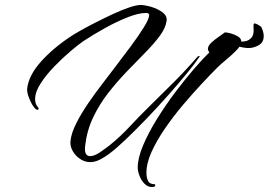

<svg xmlns="http://www.w3.org/2000/svg" viewBox="-20 -637 1079 771"><path d="M342 14Q321 14 302 1.5Q283 -11 272 -30.5Q261 -50 263 -70Q266 -102 286 -141.5Q306 -181 334 -222Q362 -263 391 -300.5Q420 -338 441 -366Q474 -409 505.5 -451.5Q537 -494 558 -528Q579 -562 579 -576Q579 -585 567 -585Q537 -585 493.5 -568Q450 -551 403 -525Q356 -499 315 -472Q296 -459 264 -432Q232 -405 199 -371Q166 -337 143.5 -302.5Q121 -268 121 -239Q121 -219 132 -207Q135 -204 135 -201Q135 -196 130 -196Q123 -196 112.5 -212Q102 -228 95 -248Q88 -268 89 -281Q95 -334 144 -389Q193 -444 266 -492Q278 -500 304.5 -515Q331 -530 365.5 -547.5Q400 -565 434.5 -581Q469 -597 498.5 -607Q528 -617 544 -617Q561 -617 587 -609.5Q613 -602 632.5 -587.5Q652 -573 649 -553Q645 -524 621 -492Q597 -460 562 -424.5Q527 -389 488.5 -349Q450 -309 414.5 -263.5Q379 -218 354 -165.5Q329 -113 322 -52Q322 -49 321.5 -46Q321 -43 321 -40Q321 -10 342 -10Q359 -10 383 -26.5Q407 -43 422 -55Q465 -90 502.5 -130.5Q540 -171 580 -210Q629 -258 678 -307Q727 -356 772 -408Q774 -411 779 -412Q784 -413 781 -409Q766 -386 733 -345.5Q700 -305 657.5 -257Q615 -209 570 -162Q525 -115 485 -77Q445 -39 418 -19Q402 -7 382 3.5Q362 14 342 14ZM590 114Q573 114 560 100.5Q547 87 540 68.5Q533 50 533 36Q533 -2 554.5 -53Q576 -104 610.5 -159.5Q645 -215 684.5 -267.5Q724 -320 760.5 -362Q797 -404 821 -427Q815 -433 815 -441Q815 -453 828.5 -465.5Q842 -478 858 -489Q874 -500 883 -507Q892 -507 908 -502.5Q924 -498 936.5 -490Q949 -482 949 -470Q949 -464 946 -458Q942 -447 923.5 -429Q905 -411 884.5 -394Q864 -377 853 -366Q827 -340 790.5 -301Q754 -262 715.5 -216.5Q677 -171 643.5 -122.5Q610 -74 589 -28Q568 18 568 57Q568 76 574.5 89.5Q581 103 603 103V111Q597 114 590 114ZM977 -444Q971 -444 957.5 -446Q944 -448 931.5 -453Q919 -458 916 -465Q913 -471 913 -479Q913 -484 916 -484Q918 -484 922 -477Q926 -470 945 -470Q949 -470 953.5 -470Q958 -470 962 -471Q979 -473 990 -486Q1001 -499 998 -527V-533Q998 -543 1002 -543Q1007 -543 1017.5 -537Q1028 -531 1030 -527Q1039 -508 1039 -492Q1039 -467 1019 -455.5Q999 -444 977 -444Z"/></svg>

Font: The Nautigal
Style: Bold
Weight: 700
Designer: Robert E. Leuschke
Foundry: Robert E. Leuschke
Version: Version 1.100; ttfautohint (v1.8.3)